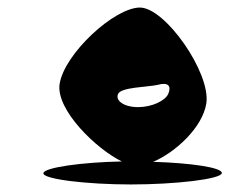

<svg xmlns="http://www.w3.org/2000/svg" viewBox="-20 -733 654 509"><path d="M95 -274C93 -258 210 -244 327 -244C444 -244 566 -258 568 -274C570 -289 485 -301 386 -304C445 -329 517 -395 527 -459C539 -540 418 -713 351 -713C283 -713 150 -590 138 -510C128 -442 235 -338 303 -305C198 -303 97 -289 95 -274ZM293 -484C301 -502 371 -502 398 -508C426 -516 435 -505 426 -484C418 -466 383 -449 346 -449C309 -449 285 -466 293 -484Z"/></svg>

Font: Ampere
Style: SCCndIta
Weight: 400
Version: Version 1